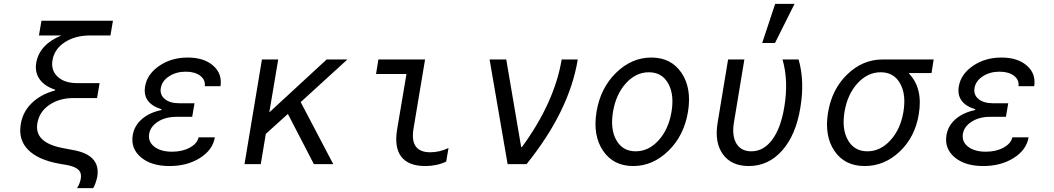

<svg xmlns="http://www.w3.org/2000/svg" viewBox="-20 -847 5440 991"><path d="M181 -664 194 -740H563L550 -664H446Q368 -664 314.5 -629Q261 -594 251 -537Q242 -484 277.5 -451Q313 -418 378 -418H494L481 -341H361Q286 -341 234.5 -305.5Q183 -270 173 -212Q164 -160 198.5 -127.5Q233 -95 313 -81L355 -73Q501 -48 482 66Q474 102 461 124H378Q394 96 397 75Q402 46 385 29.5Q368 13 327 5L286 -2Q176 -22 125 -74Q74 -126 87 -205Q97 -269 143.5 -314.5Q190 -360 264 -380L265 -384Q210 -402 184.5 -438Q159 -474 167 -523Q184 -618 297 -664Z M1037 -402Q1041 -435 1013.5 -456Q986 -477 939 -477Q889 -477 852.5 -453Q816 -429 810 -393Q804 -358 830.5 -336Q857 -314 906 -314H984L972 -244H890Q835 -244 796 -219.5Q757 -195 750 -157Q743 -116 776.5 -90Q810 -64 868 -64Q921 -64 959.5 -85Q998 -106 1005 -138H1089Q1078 -73 1012 -31.5Q946 10 855 10Q761 10 707.5 -35Q654 -80 665 -149Q673 -198 712 -232Q751 -266 813 -279L814 -283Q714 -314 729 -402Q740 -465 802.5 -507.5Q865 -550 949 -550Q1033 -550 1080.5 -508Q1128 -466 1118 -402Z M1242 0 1332 -540H1416L1370 -267L1666 -540H1773L1532 -320L1700 0H1600L1466 -259L1352 -156L1326 0Z M2174 -540 2114 -181Q2095 -61 2201 -61Q2248 -61 2295 -83L2283 -13Q2235 10 2175 10Q2088 10 2051 -38.5Q2014 -87 2030 -181L2078 -465H1921L1933 -540Z M2600 0 2507 -540H2593L2670 -88H2674Q2842 -318 2879 -540H2962Q2919 -275 2698 0Z M3430.5 -69Q3350 10 3248 10Q3146 10 3092.5 -69Q3039 -148 3059 -270Q3079 -392 3159.5 -471Q3240 -550 3342 -550Q3444 -550 3497.5 -471Q3551 -392 3531 -270Q3511 -148 3430.5 -69ZM3161.5 -123Q3194 -66 3261 -66Q3328 -66 3379.5 -123Q3431 -180 3446 -270Q3461 -360 3428.5 -417Q3396 -474 3329 -474Q3262 -474 3210.5 -417Q3159 -360 3144 -270Q3129 -180 3161.5 -123Z M4102 -540Q4134 -428 4111 -291Q4088 -150 4017 -70Q3946 10 3845 10Q3755 10 3711 -51Q3667 -112 3684 -214L3738 -540H3822L3768 -214Q3757 -146 3781 -106Q3805 -66 3858 -66Q3921 -66 3965.5 -125.5Q4010 -185 4028 -294Q4051 -429 4019 -540ZM4081 -827 3980 -625H3914L3981 -827Z M4526 -474Q4458 -474 4406 -417Q4354 -360 4339 -270Q4324 -180 4357 -123Q4390 -66 4457 -66Q4524 -66 4576 -123Q4628 -180 4643 -270Q4658 -360 4625.5 -417Q4593 -474 4526 -474ZM4443 10Q4340 10 4287 -68Q4234 -146 4254 -267Q4274 -387 4353.5 -463.5Q4433 -540 4535 -540H4799L4788 -470H4672V-467Q4745 -391 4722 -256Q4703 -140 4624 -65Q4545 10 4443 10Z M5237 -402Q5241 -435 5213.5 -456Q5186 -477 5139 -477Q5089 -477 5052.5 -453Q5016 -429 5010 -393Q5004 -358 5030.5 -336Q5057 -314 5106 -314H5184L5172 -244H5090Q5035 -244 4996 -219.5Q4957 -195 4950 -157Q4943 -116 4976.5 -90Q5010 -64 5068 -64Q5121 -64 5159.5 -85Q5198 -106 5205 -138H5289Q5278 -73 5212 -31.5Q5146 10 5055 10Q4961 10 4907.5 -35Q4854 -80 4865 -149Q4873 -198 4912 -232Q4951 -266 5013 -279L5014 -283Q4914 -314 4929 -402Q4940 -465 5002.5 -507.5Q5065 -550 5149 -550Q5233 -550 5280.5 -508Q5328 -466 5318 -402Z"/></svg>

Font: CommitMono
Style: Italic
Weight: 400
Monospace: yes
Designer: Eigil Nikolajsen
Foundry: Eigil Nikolajsen
Version: Version 1.143